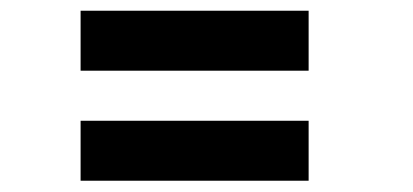

<svg xmlns="http://www.w3.org/2000/svg" viewBox="-20 -478 750 349"><path d="M126.5 -458.5H541V-349.5H126.5ZM126.5 -258.5H541V-149.5H126.5Z"/></svg>

Font: League Mono
Style: Bold
Weight: 700
Width: 6
Designer: Tyler Finck
Foundry: The League of Moveable Type / Tyler Finck
Version: Version 2.300;RELEASE